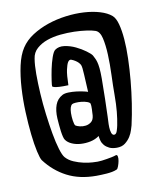

<svg xmlns="http://www.w3.org/2000/svg" viewBox="-85 -801 746 903"><g transform="rotate(-10 287.5 -350.0)"><path d="M507.8 -692.4Q522.5 -679.7 530.8 -648.9Q539.1 -618.2 542.5 -576.2Q545.9 -534.2 544.4 -483.4Q543 -432.6 538.1 -378.9Q533.2 -325.2 524.9 -271.5Q516.6 -217.8 505.9 -170.9Q503.9 -165 499.5 -149.9Q495.1 -134.8 485.4 -119.1Q475.6 -103.5 460 -91.3Q444.3 -79.1 419.9 -79.1Q398.4 -79.1 384.3 -85.9Q370.1 -92.8 361.3 -103Q352.5 -113.3 349.1 -125.5Q345.7 -137.7 344.7 -148.4Q326.2 -134.8 302.7 -129.9Q279.3 -125 256.3 -126.5Q233.4 -127.9 214.4 -136.2Q195.3 -144.5 185.5 -158.2Q181.6 -163.1 178.7 -174.8Q175.8 -186.5 173.8 -201.2Q171.9 -215.8 170.4 -232.4Q168.9 -249 168 -263.7Q166 -300.8 175.8 -327.6Q185.5 -354.5 210.9 -368.2Q221.7 -374 240.7 -374.5Q259.8 -375 278.8 -372.6Q297.9 -370.1 313 -366.7Q328.1 -363.3 332 -361.3Q329.1 -408.2 327.6 -444.8Q326.2 -481.4 321.3 -492.2Q317.4 -499 311.5 -504.9Q306.6 -509.8 298.3 -515.1Q290 -520.5 279.3 -524.4Q270.5 -526.4 263.7 -515.6Q257.8 -505.9 252.4 -481.9Q247.1 -458 246.1 -408.2Q217.8 -407.2 203.1 -408.2Q188.5 -409.2 180.7 -411.1Q171.9 -413.1 169.9 -416Q168.9 -419.9 172.4 -443.8Q175.8 -467.8 181.6 -496.6Q187.5 -525.4 196.3 -550.8Q205.1 -576.2 213.9 -583Q232.4 -596.7 259.8 -592.8Q287.1 -588.9 312.5 -576.7Q337.9 -564.5 357.9 -549.8Q377.9 -535.2 383.8 -526.4Q387.7 -518.6 391.6 -511.2Q395.5 -503.9 398.9 -492.2Q402.3 -480.5 404.3 -461.4Q406.2 -442.4 406.2 -412.1Q406.2 -364.3 404.8 -315.9Q403.3 -267.6 402.3 -230.5Q402.3 -224.6 401.4 -210Q400.4 -195.3 400.9 -180.2Q401.4 -165 405.3 -153.3Q409.2 -141.6 418 -141.6Q427.7 -141.6 432.6 -156.7Q437.5 -171.9 439.5 -182.6Q445.3 -210.9 448.7 -246.1Q452.1 -281.2 452.1 -325.2Q452.1 -369.1 454.1 -420.4Q456.1 -471.7 454.1 -518.1Q452.1 -564.5 444.3 -597.7Q436.5 -630.9 416 -637.7Q402.3 -642.6 376 -646.5Q349.6 -650.4 316.9 -651.4Q284.2 -652.3 250 -648.9Q215.8 -645.5 186.5 -635.3Q157.2 -625 136.2 -606.4Q115.2 -587.9 111.3 -558.6Q106.4 -529.3 106.4 -485.8Q106.4 -442.4 109.4 -392.6Q112.3 -342.8 118.7 -292Q125 -241.2 132.8 -197.3Q140.6 -153.3 150.4 -121.1Q160.2 -88.9 169.9 -78.1Q184.6 -61.5 207.5 -51.8Q230.5 -42 253.4 -37.1Q276.4 -32.2 294.9 -31.2Q313.5 -30.3 319.3 -30.3Q328.1 -30.3 339.8 -31.7Q351.6 -33.2 363.8 -35.2Q376 -37.1 387.7 -39.6Q399.4 -42 407.2 -44.9Q415 -47.9 417 -38.6Q418.9 -29.3 416.5 -16.6Q414.1 -3.9 409.7 7.8Q405.3 19.5 401.4 21.5Q390.6 26.4 377.9 28.8Q365.2 31.2 351.6 32.2Q337.9 33.2 324.7 33.7Q311.5 34.2 301.8 34.2Q221.7 34.2 162.6 3.4Q103.5 -27.3 61.5 -83Q54.7 -92.8 46.9 -127.4Q39.1 -162.1 33.7 -211.4Q28.3 -260.7 25.9 -318.8Q23.4 -377 26.9 -433.6Q30.3 -490.2 41 -539.1Q51.8 -587.9 72.3 -619.1Q92.8 -650.4 127.4 -672.9Q162.1 -695.3 203.6 -709.5Q245.1 -723.6 290.5 -729.5Q335.9 -735.4 377.4 -732.9Q418.9 -730.5 453.1 -720.2Q487.3 -710 507.8 -692.4ZM334 -249Q334 -252.9 334.5 -260.7Q335 -268.6 335.4 -277.3Q335.9 -286.1 335.4 -293.5Q335 -300.8 334 -304.7Q332 -310.5 319.8 -314.9Q307.6 -319.3 293 -320.8Q278.3 -322.3 265.1 -321.3Q252 -320.3 248 -317.4Q236.3 -308.6 235.4 -277.3Q235.4 -268.6 235.8 -258.8Q236.3 -249 237.8 -240.2Q239.3 -231.4 241.2 -224.6Q243.2 -217.8 246.1 -215.8Q252 -211.9 265.6 -208.5Q279.3 -205.1 293.9 -207Q308.6 -209 320.3 -218.3Q332 -227.5 334 -249Z"/></g></svg>

Font: Jolly Lodger
Style: Regular
Weight: 400
Designer: Stuart Sandler
Foundry: Font Diner, Inc
Version: Version 1.000